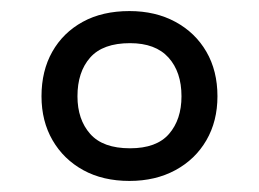

<svg xmlns="http://www.w3.org/2000/svg" viewBox="-20 -744 468 347"><path d="M214 -417Q166 -417 130.5 -436.5Q95 -456 75 -490.5Q55 -525 55 -570Q55 -616 74.5 -650.5Q94 -685 129.5 -704.5Q165 -724 214 -724Q261 -724 297 -704.5Q333 -685 353 -650.5Q373 -616 373 -570Q373 -525 353 -490.5Q333 -456 297 -436.5Q261 -417 214 -417ZM215 -476Q263 -476 285.5 -502Q308 -528 308 -570Q308 -614 284.5 -640Q261 -666 215 -666Q166 -666 143 -640Q120 -614 120 -570Q120 -528 143 -502Q166 -476 215 -476Z"/></svg>

Font: Noto Sans Thaana
Style: Regular
Weight: 400
Designer: Monotype Design Team
Foundry: Monotype Imaging Inc.
Version: Version 2.001